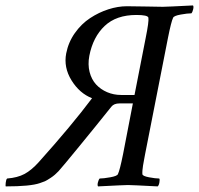

<svg xmlns="http://www.w3.org/2000/svg" viewBox="-94 -666 714 689"><path d="M361.3 -643.6Q390.6 -643.6 432.9 -642.6Q475.1 -641.6 490.2 -641.6Q503.4 -641.6 598.6 -646.5Q601.6 -642.6 599.1 -632.3Q596.7 -622.1 592.8 -618.2Q579.1 -618.2 554.7 -613.8Q530.3 -609.4 527.3 -602.5Q520.5 -588.9 508.8 -530.3L426.8 -113.3Q425.3 -105.5 422.9 -92.3Q420.4 -79.1 419.2 -71.5Q418 -64 417.2 -55.2Q416.5 -46.4 417 -41Q417.5 -34.2 440.7 -29.8Q463.9 -25.4 477.5 -25.4Q480 -22 478 -11.2Q476.1 -0.5 471.7 2.9Q378.9 -2 365.2 -2Q353 -2 257.8 2.9Q254.9 -1 257.3 -11.2Q259.8 -21.5 263.7 -25.4Q277.3 -25.4 301.8 -29.8Q326.2 -34.2 329.1 -41Q335.9 -54.7 347.7 -113.3Q369.1 -223.6 382.8 -294.9H335Q314.9 -294.9 305.7 -283.2Q251.5 -215.3 190.9 -141.4Q130.4 -67.4 116.2 -51.8Q103.5 -38.1 88.4 -28.1Q73.2 -18.1 67.4 -15.6Q61.5 -13.2 48.8 -8.8Q15.1 2.9 -73.2 2.9Q-74.7 2 -73.5 -10Q-72.3 -22 -68.4 -25.4Q-31.2 -28.3 -6.1 -41.7Q19 -55.2 44.9 -84Q163.1 -215.8 236.3 -313.5Q191.4 -331.1 162.6 -377.7Q133.8 -424.3 143.6 -474.6Q151.4 -514.6 174.8 -547.6Q198.2 -580.6 229.5 -601.1Q260.7 -621.6 294.9 -632.6Q329.1 -643.6 361.3 -643.6ZM226.6 -465.8Q220.7 -434.6 227.5 -407.7Q234.4 -380.9 250.7 -363Q267.1 -345.2 290.5 -335.2Q314 -325.2 340.8 -325.2H388.7L428.7 -529.3Q440.9 -589.4 438.5 -602.5Q436.5 -612.3 395.5 -612.3Q323.2 -612.3 281.5 -572.8Q239.7 -533.2 226.6 -465.8Z"/></svg>

Font: Crimson
Style: Italic
Weight: 400
Italic angle: -11°
Version: Version 0.8